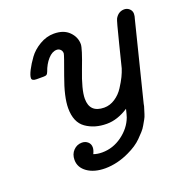

<svg xmlns="http://www.w3.org/2000/svg" viewBox="-123 -591 873 903"><g transform="rotate(-20 314.0 -139.0)"><path d="M68.8 -317.9Q68.8 -331.1 81.5 -356Q94.2 -380.9 114.5 -408.9Q134.8 -437 169.4 -457.5Q204.1 -478 241.2 -478Q290 -478 317.1 -450.9Q344.2 -423.8 344.2 -388.2Q344.2 -367.2 309.1 -276.1Q273.9 -185.1 273.9 -140.1Q273.9 -70.3 346.2 -69.8Q375 -69.8 400.9 -86.9Q426.8 -104 443.8 -130.6Q460.9 -157.2 470.5 -177Q480 -196.8 485.8 -214.8Q486.8 -217.8 513.9 -326.9Q541 -436 545.9 -443.8Q562 -471.7 590.8 -472.2Q606 -472.2 616.9 -462.2Q627.9 -452.1 627.9 -437Q627.9 -425.8 623 -411.1L525.9 -22.9L523.9 -12.2Q521 -2.4 519 3.7Q517.1 9.8 512.9 23.4Q508.8 37.1 502.9 47.1Q497.1 57.1 489 71.5Q481 85.9 470 97.9Q459 109.9 445.6 123.5Q432.1 137.2 414.1 149.2Q396 161.1 375 170.9Q314.9 199.7 253.9 200.2Q198.7 200.2 164.3 176Q129.9 151.9 129.9 113.8Q129.9 85 147.5 66.9Q165 48.8 189.9 48.8Q207 48.8 219 59.3Q231 69.8 231 86.9Q231 100.1 222.2 118.2Q241.2 125 265.1 125Q319.3 125 365.2 91.6Q411.1 58.1 429.2 9.8Q433.1 -1.5 439.9 -29.8Q384.8 5.9 332.5 5.9Q331.5 5.9 331.1 5.9Q271 5.9 228 -24.2Q185.1 -54.2 185.1 -125Q185.1 -181.2 219.5 -274.7Q253.9 -368.2 253.9 -375Q253.9 -387.2 246.3 -394.5Q238.8 -401.9 228 -401.9Q205.1 -401.9 184.1 -378.4Q163.1 -355 150.9 -319.8Q147 -310.1 142.6 -307.1Q138.2 -304.2 127 -304.2H94.2Q93.3 -304.2 92.8 -304.2Q68.8 -304.2 68.8 -317.9Z"/></g></svg>

Font: CMU Concrete
Style: BoldItalic
Weight: 700
Italic angle: -14.04°
Version: Version 0.7.0